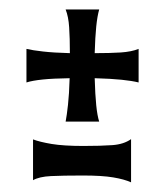

<svg xmlns="http://www.w3.org/2000/svg" viewBox="-20 -399 342 397"><path d="M115.7 -379.4H185.1Q181.2 -365.7 179 -344.2Q176.8 -322.8 175.8 -289.1Q207.5 -289.1 229.7 -290.5Q252 -292 266.6 -297.9V-228.5Q252.9 -231.9 231.4 -234.1Q210 -236.3 175.8 -237.3Q176.8 -202.6 179 -181.2Q181.2 -159.7 185.1 -147.5H115.7Q118.2 -160.6 120.6 -182.4Q123 -204.1 124 -237.3Q89.8 -236.8 68.4 -234.6Q46.9 -232.4 34.7 -228.5V-297.9Q47.4 -294.9 69.1 -292.5Q90.8 -290 124.5 -289.1Q124.5 -320.3 123 -342.5Q121.6 -364.7 115.7 -379.4ZM251 -111.3V-22Q237.3 -28.3 214.1 -32.2Q190.9 -36.1 151.4 -36.1Q109.4 -36.1 85.2 -34.9Q61 -33.7 48.3 -26.4V-110.8Q62 -105.5 86.9 -101.3Q111.8 -97.2 152.3 -97.2Q188.5 -97.2 212.2 -98.9Q235.8 -100.6 251 -111.3Z"/></svg>

Font: Smythe
Style: Regular
Weight: 400
Version: Version 1.000